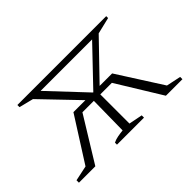

<svg xmlns="http://www.w3.org/2000/svg" viewBox="-90 -764 1010 1010"><g transform="rotate(-45 415.0 -259.0)"><path d="M29 0V-18L114 -36L271 -283H360L169 -482L89 -502V-518H750V-504L658 -482L466 -283H559L718 -34L799 -17V0H676L523 -249H437V-32L513 -17V0H312V-15Q328 -23 347 -26.5Q366 -30 386 -32L389 -249H304L151 0ZM228 -484 417 -283H419L611 -484Z"/></g></svg>

Font: Piazzolla SC ExtraLight
Style: Regular
Weight: 200
Designer: Juan Pablo del Peral
Foundry: Huerta Tipografica
Version: Version 1.330